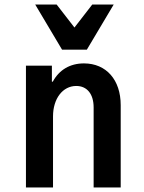

<svg xmlns="http://www.w3.org/2000/svg" viewBox="-20 -831 640 851"><path d="M95 0H215V-315C215 -394 258 -450 318 -450C366 -450 395 -414 395 -355V0H515V-365C515 -477 451 -550 352 -550C290 -550 242 -521 214 -469H210V-540H95ZM255 -611H365L484 -811H389L310 -709L231 -811H136Z"/></svg>

Font: CommitMono
Style: 700Regular
Weight: 700
Monospace: yes
Designer: Eigil Nikolajsen
Foundry: Eigil Nikolajsen
Version: Version 1.143